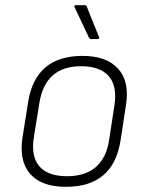

<svg xmlns="http://www.w3.org/2000/svg" viewBox="-20 -710 557 742"><path d="M234 12Q141 12 97 -37.5Q53 -87 67 -179L89 -317Q103 -405 155.5 -449.5Q208 -494 299 -494Q391 -494 436 -445Q481 -396 467 -305L446 -168Q432 -78 379.5 -33Q327 12 234 12ZM239 -29Q310 -29 351 -65Q392 -101 402 -171L422 -301Q434 -377 400.5 -415.5Q367 -454 294 -454Q223 -454 183 -418Q143 -382 132 -311L111 -181Q99 -107 131.5 -68Q164 -29 239 -29ZM332 -559Q326 -559 323 -566L268 -683Q267 -686 268 -688Q269 -690 272 -690H308Q314 -690 316 -683L363 -566Q365 -559 358 -559Z"/></svg>

Font: Sofia Sans ExtraLight
Style: Italic
Weight: 250
Italic angle: -9°
Version: Version 4.100-B